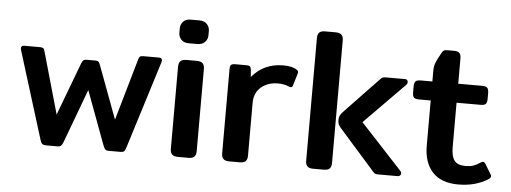

<svg xmlns="http://www.w3.org/2000/svg" viewBox="-47 -806 2519 947"><g transform="rotate(5 1212.0 -332.5)"><path d="M177 -21 41 -459Q40 -462 40 -467Q40 -480 56 -480H133Q145 -480 150 -476Q155 -472 157 -462L244 -156L343 -419Q347 -429 352 -433.5Q357 -438 368 -438H411Q422 -438 426.5 -434Q431 -430 435 -419L533 -156L621 -462Q624 -472 628 -476Q632 -480 645 -480H722Q738 -480 738 -467Q738 -462 737 -459L600 -21Q596 -8 590.5 -4Q585 0 573 0H515Q504 0 499 -4.5Q494 -9 489 -21L389 -290L289 -21Q284 -9 278.5 -4.5Q273 0 262 0H205Q193 0 187 -4.5Q181 -9 177 -21Z M812 -611V-632Q812 -652 825 -666Q838 -680 862 -680H905Q929 -680 942.5 -666Q956 -652 956 -632V-611Q956 -591 942.5 -577Q929 -563 905 -563H862Q838 -563 825 -577Q812 -591 812 -611ZM820 -36V-443Q820 -462 829 -471Q838 -480 858 -480H910Q930 -480 939 -471Q948 -462 948 -443V-36Q948 -18 939.5 -9Q931 0 910 0H858Q838 0 829 -9Q820 -18 820 -36Z M1074 -36V-453Q1074 -468 1079 -474Q1084 -480 1100 -480H1157Q1168 -480 1173 -475.5Q1178 -471 1179 -460L1182 -424Q1241 -495 1337 -495Q1381 -495 1404 -480Q1410 -476 1411.5 -471.5Q1413 -467 1411 -461L1393 -401Q1390 -391 1382 -391L1374 -393Q1350 -404 1319 -404Q1268 -404 1235 -375.5Q1202 -347 1202 -298V-36Q1202 -18 1193.5 -9Q1185 0 1164 0H1112Q1092 0 1083 -9Q1074 -18 1074 -36Z M1490 -36V-643Q1490 -662 1498.5 -671Q1507 -680 1527 -680H1580Q1600 -680 1609 -671Q1618 -662 1618 -643V-36Q1618 -18 1609.5 -9Q1601 0 1580 0H1527Q1507 0 1498.5 -9Q1490 -18 1490 -36ZM1824 -11 1648 -210Q1639 -220 1635 -228.5Q1631 -237 1631 -250Q1631 -263 1635 -271.5Q1639 -280 1648 -290L1818 -468Q1824 -475 1829.5 -477.5Q1835 -480 1848 -480H1941Q1948 -480 1951.5 -476Q1955 -472 1955 -466Q1955 -458 1949 -452L1750 -250L1956 -28Q1962 -22 1962 -15Q1962 -9 1958 -4.5Q1954 0 1947 0H1851Q1840 0 1835 -2Q1830 -4 1824 -11Z M2076 -162V-386H2019Q1999 -386 1992.5 -393Q1986 -400 1986 -419V-446Q1986 -465 1992.5 -472.5Q1999 -480 2019 -480H2076V-535Q2076 -556 2083.5 -574.5Q2091 -593 2107 -621Q2113 -633 2118.5 -636.5Q2124 -640 2138 -640H2171Q2189 -640 2196.5 -631.5Q2204 -623 2204 -606V-480H2322Q2342 -480 2348.5 -472.5Q2355 -465 2355 -446V-419Q2355 -400 2348.5 -393Q2342 -386 2322 -386H2204V-166Q2204 -120 2220 -99.5Q2236 -79 2275 -79Q2298 -79 2314 -84.5Q2330 -90 2349 -103Q2354 -107 2360 -107Q2366 -107 2372 -98L2401 -50Q2405 -45 2405 -39Q2405 -32 2395 -25Q2333 15 2247 15Q2162 15 2119 -32Q2076 -79 2076 -162Z"/></g></svg>

Font: Mitr
Style: Regular
Weight: 400
Designer: Thanarat Vachiruckul
Foundry: Cadson Demak
Version: Version 1.003